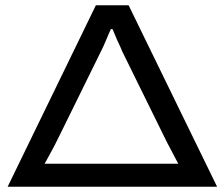

<svg xmlns="http://www.w3.org/2000/svg" viewBox="-20 -707 849 727"><path d="M9 0 343 -687H467L802 0ZM149 -87H655Q645 -107 628.5 -137.5Q612 -168 602 -189L443 -512Q438 -525 430.5 -540.5Q423 -556 417 -571Q411 -586 406 -597H400Q396 -588 391 -577Q386 -566 381 -553.5Q376 -541 371 -530.5Q366 -520 362 -512L203 -189Q196 -174 186 -155Q176 -136 166 -118Q156 -100 149 -87Z"/></svg>

Font: Archivo Expanded
Style: Regular
Weight: 400
Width: 7
Designer: Hector Gatti
Foundry: Omnibus-Type
Version: Version 2.001